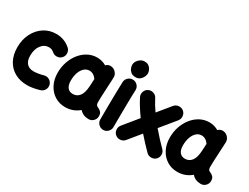

<svg xmlns="http://www.w3.org/2000/svg" viewBox="-74 -1409 2731 2107"><g transform="rotate(30 1291.5 -356.0)"><path d="M493.2 -388.2Q470.7 -362.3 435.8 -359.6Q400.9 -356.9 375 -379.4Q345.2 -405.3 310.5 -405.3Q251.5 -405.3 212.9 -355.5Q174.3 -305.7 174.3 -222.2Q174.3 -158.7 204.8 -124.8Q235.4 -90.8 292.5 -90.8Q316.9 -90.8 351.6 -96.4Q386.2 -102.1 414.6 -110.4Q447.8 -120.1 478.3 -103Q508.8 -85.9 518.1 -52.7Q527.3 -19.5 510.5 10.5Q493.7 40.5 460.4 50.3Q372.6 76.2 306.6 76.2Q215.3 76.2 147.7 38.3Q80.1 0.5 43.2 -68.8Q6.3 -138.2 6.3 -232.4Q6.3 -330.1 45.4 -407Q84.5 -483.9 152.1 -528.1Q219.7 -572.3 305.7 -572.3Q408.7 -572.3 484.4 -506.3Q510.3 -483.9 512.9 -449Q515.6 -414.1 493.2 -388.2Z M1076.7 61.5Q1005.4 61.5 962.4 12.2Q886.7 76.2 787.1 76.2Q712.9 76.2 654.5 39.6Q596.2 2.9 562.7 -62.3Q529.3 -127.4 529.3 -211.9Q529.3 -285.6 552 -350.8Q574.7 -416 615 -465.8Q655.3 -515.6 708.7 -543.9Q762.2 -572.3 824.2 -572.3Q886.7 -572.3 939.9 -541Q967.3 -570.3 1008.3 -564.5Q1043 -559.6 1066.4 -531.5Q1089.8 -503.4 1087.9 -470.2L1076.7 -241.7Q1076.2 -228 1075.4 -208.3Q1074.7 -188.5 1074.5 -170.7Q1074.2 -152.8 1074.7 -143.6Q1075.7 -129.9 1081.1 -118.9Q1086.4 -107.9 1104.5 -101.1Q1124.5 -93.8 1142.6 -76.2Q1160.6 -58.6 1160.6 -22Q1160.6 12.2 1136 36.9Q1111.3 61.5 1076.7 61.5ZM789.6 -90.8Q839.8 -90.8 871.8 -131.6Q903.8 -172.4 908.7 -263.7Q908.7 -264.2 908.7 -265.1L913.1 -351.1Q875.5 -405.3 822.3 -405.3Q785.2 -405.3 756.8 -379.4Q728.5 -353.5 712.9 -309.1Q697.3 -264.6 697.3 -209.5Q697.3 -150.4 721.2 -120.6Q745.1 -90.8 789.6 -90.8Z M1194.3 -694.8Q1194.3 -719.7 1208.3 -742.7Q1222.2 -765.6 1245.4 -780.3Q1268.6 -794.9 1295.9 -794.9Q1331.1 -794.9 1352.1 -778.1Q1373 -761.2 1382.3 -738.5Q1391.6 -715.8 1391.6 -698.2Q1391.6 -678.7 1380.6 -654.3Q1369.6 -629.9 1347.7 -612.3Q1325.7 -594.7 1293.5 -594.7Q1254.9 -594.7 1233.4 -612.5Q1211.9 -630.4 1203.1 -653.8Q1194.3 -677.2 1194.3 -694.8ZM1285.6 -557.6Q1320.3 -556.2 1343.5 -530.5Q1366.7 -504.9 1365.2 -470.2Q1363.8 -437 1362.5 -388.9Q1361.3 -340.8 1360.6 -286.1Q1359.9 -231.4 1359.4 -177.2Q1358.9 -123 1358.6 -76.7Q1358.4 -30.3 1358.4 0Q1358.4 34.2 1333.7 58.8Q1309.1 83.5 1274.4 83.5Q1240.2 83.5 1215.6 58.8Q1190.9 34.2 1190.9 0Q1190.9 -31.2 1191.2 -77.6Q1191.4 -124 1191.9 -178.5Q1192.4 -232.9 1193.4 -288.3Q1194.3 -343.8 1195.6 -393.1Q1196.8 -442.4 1198.2 -478Q1199.7 -512.7 1225.6 -535.9Q1251.5 -559.1 1285.6 -557.6Z M1431.2 64.9Q1404.8 43.5 1401.4 8.3Q1397.9 -26.9 1419.4 -53.2L1567.9 -234.9Q1532.7 -282.7 1501.7 -332Q1470.7 -381.3 1446.3 -430.2Q1431.2 -460.9 1442.1 -493.9Q1453.1 -526.9 1483.9 -542Q1514.6 -557.1 1547.6 -546.1Q1580.6 -535.2 1595.7 -504.4Q1611.8 -472.2 1632.6 -438Q1653.3 -403.8 1677.7 -369.1L1807.6 -527.3Q1829.1 -553.7 1864.3 -557.1Q1899.4 -560.5 1925.8 -539.1Q1952.1 -517.6 1955.6 -482.4Q1959 -447.3 1937.5 -420.9L1783.2 -232.4Q1823.2 -185.1 1864 -140.9Q1904.8 -96.7 1942.4 -59.1Q1966.8 -35.2 1966.8 -0.2Q1966.8 34.7 1942.4 59.1Q1918.5 83 1883.5 83Q1848.6 83 1824.2 59.1Q1789.1 23.9 1751.2 -16.4Q1713.4 -56.6 1675.3 -100.6L1549.3 53.2Q1527.8 79.6 1492.7 83Q1457.5 86.4 1431.2 64.9Z M2498 61.5Q2426.8 61.5 2383.8 12.2Q2308.1 76.2 2208.5 76.2Q2134.3 76.2 2075.9 39.6Q2017.6 2.9 1984.1 -62.3Q1950.7 -127.4 1950.7 -211.9Q1950.7 -285.6 1973.4 -350.8Q1996.1 -416 2036.4 -465.8Q2076.7 -515.6 2130.1 -543.9Q2183.6 -572.3 2245.6 -572.3Q2308.1 -572.3 2361.3 -541Q2388.7 -570.3 2429.7 -564.5Q2464.4 -559.6 2487.8 -531.5Q2511.2 -503.4 2509.3 -470.2L2498 -241.7Q2497.6 -228 2496.8 -208.3Q2496.1 -188.5 2495.8 -170.7Q2495.6 -152.8 2496.1 -143.6Q2497.1 -129.9 2502.4 -118.9Q2507.8 -107.9 2525.9 -101.1Q2545.9 -93.8 2564 -76.2Q2582 -58.6 2582 -22Q2582 12.2 2557.4 36.9Q2532.7 61.5 2498 61.5ZM2210.9 -90.8Q2261.2 -90.8 2293.2 -131.6Q2325.2 -172.4 2330.1 -263.7Q2330.1 -264.2 2330.1 -265.1L2334.5 -351.1Q2296.9 -405.3 2243.7 -405.3Q2206.5 -405.3 2178.2 -379.4Q2149.9 -353.5 2134.3 -309.1Q2118.7 -264.6 2118.7 -209.5Q2118.7 -150.4 2142.6 -120.6Q2166.5 -90.8 2210.9 -90.8Z"/></g></svg>

Font: Mikhak-DS2-FD Black
Style: Regular
Weight: 900
Designer: Amin Abedi
Version: Version 3.2